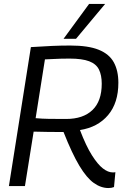

<svg xmlns="http://www.w3.org/2000/svg" viewBox="-20 -940 632 970"><path d="M25 0 136 -702Q197 -706 243 -708Q289 -710 335 -710Q426 -710 479 -688.5Q532 -667 555 -625Q578 -583 578 -522Q578 -420 526 -358.5Q474 -297 384 -283Q415 -202 444.5 -155.5Q474 -109 500 -89Q526 -69 549 -69Q551 -69 555 -69Q559 -69 563 -70L556 5Q544 10 528 10Q490 10 454 -15.5Q418 -41 381 -102.5Q344 -164 301 -273Q259 -273 222.5 -273.5Q186 -274 150 -275L106 0ZM314 -339Q400 -339 447 -384Q494 -429 494 -517Q494 -560 480 -588.5Q466 -617 430.5 -630.5Q395 -644 332 -644Q307 -644 289 -643.5Q271 -643 252.5 -642Q234 -641 207 -640L160 -343Q192 -340 227.5 -339.5Q263 -339 314 -339ZM301 -744 430 -920H511L364 -744Z"/></svg>

Font: Georama
Style: Italic
Weight: 400
Italic angle: -9°
Designer: Jean-Baptiste Levee
Foundry: Production Type
Version: Version 1.000